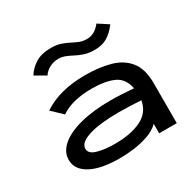

<svg xmlns="http://www.w3.org/2000/svg" viewBox="-153 -861 1056 1039"><g transform="rotate(-30 375.0 -341.0)"><path d="M314 11Q195 11 131 -24Q67 -59 67 -119Q67 -169 110.5 -206.5Q154 -244 234.5 -265Q315 -286 426 -286Q454 -286 491.5 -284Q529 -282 567 -279Q554 -346 502 -369Q450 -392 365 -392Q309 -392 260.5 -380.5Q212 -369 173 -343L109 -404Q212 -473 371 -473Q460 -473 528 -454Q596 -435 634.5 -386.5Q673 -338 673 -251V0H563V-59Q536 -32 492.5 -16.5Q449 -1 401.5 5Q354 11 314 11ZM175 -127Q175 -96 219.5 -83Q264 -70 329 -70Q429 -70 493 -101.5Q557 -133 569 -203Q535 -205 497.5 -206.5Q460 -208 432 -208Q311 -208 243 -186.5Q175 -165 175 -127ZM566 -684 629 -643Q598 -602 565.5 -583.5Q533 -565 488 -565Q452 -565 425.5 -573.5Q399 -582 377.5 -593.5Q356 -605 335 -613.5Q314 -622 290 -622Q264 -622 238.5 -610Q213 -598 196 -573L130 -611Q152 -647 189.5 -670Q227 -693 286 -693Q321 -693 346 -684.5Q371 -676 392 -665Q413 -654 434 -645.5Q455 -637 481 -637Q529 -637 566 -684Z"/></g></svg>

Font: Inconsolata ExtraExpanded SemiBold
Style: Regular
Weight: 600
Width: 8
Monospace: yes
Designer: Raph Levien, Cyreal, Brenton Simpson
Foundry: Raph Levien, Cyreal, Google
Version: Version 3.001; ttfautohint (v1.8.2.53-6de2)